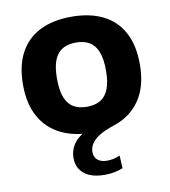

<svg xmlns="http://www.w3.org/2000/svg" viewBox="-86 -630 819 923"><g transform="rotate(-10 324.0 -168.0)"><path d="M351.5 221Q285 221 250.8 192.2Q216.5 163.5 216.5 116Q216.5 73 242.8 40.2Q269 7.5 327.5 -16L324 10.5Q237 10.5 173 -21.5Q109 -53.5 73.8 -116.5Q38.5 -179.5 38.5 -273Q38.5 -366 72.5 -429Q106.5 -492 170.5 -523.8Q234.5 -555.5 324 -555.5Q413.5 -555.5 477.5 -523.8Q541.5 -492 575.2 -429.2Q609 -366.5 609 -273Q609 -166.5 563.2 -99.5Q517.5 -32.5 437 -6Q386.5 10.5 359.2 28.5Q332 46.5 321.5 65.2Q311 84 311 102.5Q311 127 327.2 141.5Q343.5 156 374.5 156Q388.5 156 404.2 152.8Q420 149.5 437 142.5L440 204.5Q421 212 399.8 216.5Q378.5 221 351.5 221ZM324 -116Q361.5 -116 388.2 -131Q415 -146 429.2 -180.5Q443.5 -215 443.5 -272.5Q443.5 -330.5 429.2 -365Q415 -399.5 388.2 -414.5Q361.5 -429.5 324 -429.5Q286 -429.5 259.2 -414.5Q232.5 -399.5 218.5 -365.5Q204.5 -331.5 204.5 -273.5Q204.5 -215.5 218.5 -181Q232.5 -146.5 259.2 -131.2Q286 -116 324 -116Z"/></g></svg>

Font: Encode Sans SemiExpanded
Style: Bold
Weight: 700
Width: 6
Designer: Multiple Designers
Foundry: Impallari Type
Version: Version 3.002